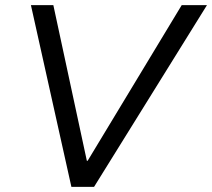

<svg xmlns="http://www.w3.org/2000/svg" viewBox="-20 -720 823 745"><path d="M257 5 100 -700H187L317 -96H320L685 -700H783L345 5Z"/></svg>

Font: REM Light
Style: Italic
Weight: 300
Italic angle: -11°
Designer: Octavio Pardo
Foundry: Ashler Design
Version: Version 1.005;gftools[0.9.28]